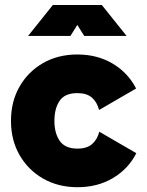

<svg xmlns="http://www.w3.org/2000/svg" viewBox="-20 -743 596 777"><path d="M200.2 -253.9Q200.2 -203.6 221.9 -172.6Q243.7 -141.6 293.9 -141.6Q332 -141.6 353 -160.2Q374 -178.7 381.8 -210L531.7 -123Q499.5 -59.6 437.3 -22.5Q375 14.6 293.9 14.6Q215.8 14.6 155 -20Q94.2 -54.7 59.3 -115.2Q24.4 -175.8 24.4 -253.9Q24.4 -332 59.1 -392.6Q93.8 -453.1 154.3 -487.8Q214.8 -522.5 293 -522.5Q374 -522.5 436.3 -485.4Q498.5 -448.2 530.8 -384.8L380.9 -297.9Q373 -329.6 352.1 -347.9Q331.1 -366.2 293 -366.2Q242.7 -366.2 221.4 -335.2Q200.2 -304.2 200.2 -253.9ZM265.1 -597.7H93.8L193.8 -722.7H392.1L492.2 -597.7H320.8L293 -642.1Z"/></svg>

Font: Giphurs Black
Style: Regular
Weight: 900
Version: Version 0.920; ttfautohint (v1.8.4.7-5d5b)